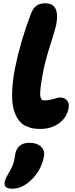

<svg xmlns="http://www.w3.org/2000/svg" viewBox="-20 -733 463 1178"><path d="M228 58.1Q205.1 58.1 185.8 55.2Q166.5 52.2 144 42.7Q121.6 33.2 105.5 16.8Q89.4 0.5 75.9 -28.3Q62.5 -57.1 57.4 -95.7Q52.2 -134.3 55.7 -191.7Q59.1 -249 73.2 -319.8Q106 -481.4 169.9 -648.9Q182.6 -682.6 203.6 -697.8Q224.6 -712.9 256.8 -712.9Q351.1 -712.9 324.2 -578.1Q318.4 -549.8 289.3 -459.7Q260.3 -369.6 246.1 -299.8Q235.8 -248.5 231.2 -213.1Q226.6 -177.7 226.3 -159.2Q226.1 -140.6 230.7 -130.9Q235.4 -121.1 240.2 -119.1Q245.1 -117.2 253.9 -117.2Q281.2 -117.2 308.1 -126Q335 -134.8 349.1 -134.8Q376 -134.8 391.4 -116.7Q406.7 -98.6 400.9 -68.8Q389.2 -9.8 341.1 24.2Q293 58.1 228 58.1ZM55.2 424.8Q27.8 424.8 16.1 414.1Q4.4 403.3 8.8 382.8Q13.2 362.8 32.2 330.1Q45.9 308.6 54.4 288.6Q63 268.6 65.7 258.3Q68.4 248 70.8 230.7Q73.2 213.4 74.2 209Q79.6 179.7 101.3 161.4Q123 143.1 158.2 143.1Q207.5 143.1 232.4 167.5Q257.3 191.9 249 230Q231.4 318.8 163.1 378.9Q111.8 424.8 55.2 424.8Z"/></svg>

Font: Shantell Sans Irregular Bouncy
Style: Italic
Weight: 800
Italic angle: -11.31°
Designer: Stephen Nixon, Anya Danilova, Shantell Martin
Foundry: Arrow Type
Version: Version 1.006;[9816181b4]